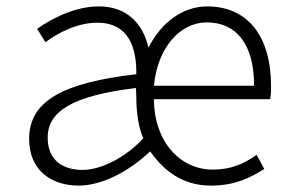

<svg xmlns="http://www.w3.org/2000/svg" viewBox="-20 -567 908 600"><path d="M226 13C294 13 379 -27 449 -94C488 -40 544 13 639 13C716 13 762 -12 806 -39L782 -83C742 -55 702 -37 645 -37C541 -37 461 -127 461 -257H824C827 -270 827 -284 827 -298C827 -454 754 -547 627 -547C551 -547 483 -496 444 -418C426 -496 374 -547 289 -547C210 -547 136 -505 96 -477L122 -435C159 -463 220 -496 284 -496C385 -496 407 -414 406 -335C178 -309 71 -252 71 -133C71 -35 140 13 226 13ZM238 -36C179 -36 129 -64 129 -137C129 -219 206 -268 405 -292L406 -263C406 -216 413 -166 428 -135C370 -72 293 -36 238 -36ZM461 -299C472 -417 542 -497 626 -497C718 -497 774 -430 774 -299Z"/></svg>

Font: Noto Sans CJK KR Light
Style: Regular
Weight: 300
Designer: Ryoko NISHIZUKA (kana & ideographs); Paul D. Hunt (Latin, Greek & Cyrillic); Wenlong ZHANG (bopomofo); Sandoll Communica
Foundry: Adobe Systems Incorporated
Version: Version 1.004;PS 1.004;hotconv 1.0.82;makeotf.lib2.5.63406